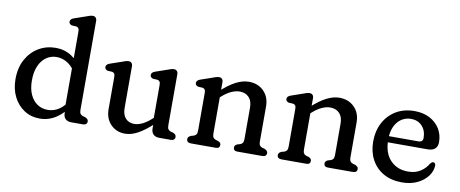

<svg xmlns="http://www.w3.org/2000/svg" viewBox="-66 -1015 3121 1304"><g transform="rotate(10 1495.0 -363.0)"><path d="M410.4 -90.4 406.4 -96V-615.2Q406.4 -631.4 401 -638.3Q395.7 -645.2 385.8 -647.2L354.8 -648.8Q345.9 -651.4 340.5 -657Q335.2 -662.6 335.2 -671.2Q335.2 -680.6 341.5 -687.4Q347.9 -694.2 360.8 -698.6L436.2 -724.6Q450.9 -730.1 462.6 -733.9Q474.3 -737.6 484.4 -737.6Q497.4 -737.6 504.8 -729.5Q512.2 -721.4 512.2 -707.6V-93.4Q512.2 -75.7 518.4 -67.4Q524.5 -59.1 535.2 -55.4L553 -50.4Q563.2 -46 568.8 -40Q574.4 -34 574.4 -24.4Q574.4 -13.1 566.9 -6.6Q559.3 0 545.4 0H466Q439.9 0 425.1 -13.8Q410.4 -27.5 410.4 -54.2ZM41.3 -224.1Q41.3 -302 72.7 -359.5Q104.1 -417 157.3 -448.5Q210.5 -479.9 275.7 -479.9Q335.8 -479.9 384.4 -448.5Q433 -417 460.3 -363L433.3 -318.9Q408.5 -369 371.2 -394.3Q333.9 -419.6 291.5 -419.6Q252.5 -419.6 220.9 -397.9Q189.3 -376.2 171 -334.7Q152.6 -293.3 152.6 -234.6Q152.6 -177.6 170.7 -137.6Q188.8 -97.6 220.3 -76.5Q251.7 -55.3 291.8 -55.3Q335.9 -55.3 371.7 -80Q407.4 -104.7 433.5 -149.3L451.2 -115.9Q414.1 -56.3 362 -22.1Q309.9 12.2 249.3 12.2Q188.6 12.2 141.7 -18.3Q94.9 -48.8 68.1 -102.1Q41.3 -155.4 41.3 -224.1Z M1016.3 -57V-93.8L1012.3 -99.1V-354.2Q1012.3 -370.4 1006.9 -377.3Q1001.6 -384.2 991.7 -386.2L960.7 -387.8Q951.8 -390.6 946.5 -396.1Q941.1 -401.6 941.1 -410.2Q941.1 -419.6 947.5 -426.4Q953.8 -433.2 966.7 -437.6L1042.1 -463.6Q1056.8 -469.1 1068.5 -472.9Q1080.2 -476.6 1090.3 -476.6Q1103.3 -476.6 1110.7 -468.5Q1118.1 -460.4 1118.1 -446.6V-93.4Q1118.1 -75.7 1124.3 -67.4Q1130.4 -59.1 1141.1 -55.4L1158.9 -50.4Q1169.4 -46 1174.9 -40Q1180.3 -34 1180.3 -24.4Q1180.3 -13.1 1172.8 -6.6Q1165.2 0 1151.3 0H1071.9Q1045.8 0 1031.1 -14.3Q1016.3 -28.5 1016.3 -57ZM699.5 -132.8V-354.2Q699.5 -370.4 694.1 -377.3Q688.8 -384.2 678.9 -386.2L647.9 -387.8Q639 -390.6 633.6 -396.1Q628.3 -401.6 628.3 -410.2Q628.3 -419.6 634.6 -426.4Q641 -433.2 653.9 -437.6L729.3 -463.6Q744 -469.1 755.7 -472.9Q767.4 -476.6 777.5 -476.6Q790.5 -476.6 797.9 -468.5Q805.3 -460.4 805.3 -446.6V-159.2Q805.3 -112.4 827.9 -87.9Q850.5 -63.4 887.7 -63.4Q913.2 -63.4 942.4 -77Q971.5 -90.5 1004.1 -119.8L1027.1 -140.6L1052.5 -112.2L1025.3 -87.2Q971 -36.8 925.2 -12Q879.5 12.8 838.1 12.8Q777.5 12.8 738.5 -27.4Q699.5 -67.5 699.5 -132.8Z M1429.3 -446.6V-93.4Q1429.3 -74.5 1435.1 -65.8Q1440.8 -57.1 1451.9 -53.4L1470.1 -48Q1489.1 -40 1489.1 -24.4Q1489.1 0 1462.1 0H1289.7Q1276.3 0 1268.5 -6.4Q1260.7 -12.8 1260.7 -24.4Q1260.7 -34 1266.3 -40Q1271.9 -46 1282.1 -50.4L1300.5 -55.4Q1311.4 -59.1 1317.4 -67.4Q1323.5 -75.7 1323.5 -93.4V-354.2Q1323.5 -370.4 1318.1 -377.3Q1312.8 -384.2 1302.9 -386.2L1271.9 -387.8Q1263 -390.6 1257.6 -396.1Q1252.3 -401.6 1252.3 -410.2Q1252.3 -419.6 1258.6 -426.4Q1265 -433.2 1277.9 -437.6L1353.3 -463.6Q1368 -469.1 1379.7 -472.9Q1391.4 -476.6 1401.5 -476.6Q1414.5 -476.6 1421.9 -468.5Q1429.3 -460.4 1429.3 -446.6ZM1412.5 -327.4 1387.1 -355.8 1414.3 -380.8Q1469.8 -432.4 1516.9 -456.6Q1563.9 -480.8 1606.2 -480.8Q1669.3 -480.8 1709.4 -440.8Q1749.5 -400.7 1749.5 -335.2V-93.4Q1749.5 -75.7 1755.6 -67.3Q1761.6 -58.9 1772.5 -55.4L1790.3 -50.4Q1800.5 -45.6 1806.1 -39.8Q1811.7 -34 1811.7 -24.4Q1811.7 -12.8 1804.2 -6.4Q1796.6 0 1782.7 0H1610.3Q1583.3 0 1583.3 -24.4Q1583.3 -40 1602.3 -48L1621.1 -53.4Q1632.2 -57.1 1637.9 -65.8Q1643.7 -74.5 1643.7 -93.4V-308.8Q1643.7 -355.4 1620 -380Q1596.3 -404.6 1556.6 -404.6Q1530.2 -404.6 1499.7 -391.2Q1469.1 -377.8 1435.5 -347.8Z M2053.8 -446.6V-93.4Q2053.8 -74.5 2059.6 -65.8Q2065.3 -57.1 2076.4 -53.4L2094.6 -48Q2113.6 -40 2113.6 -24.4Q2113.6 0 2086.6 0H1914.2Q1900.8 0 1893 -6.4Q1885.2 -12.8 1885.2 -24.4Q1885.2 -34 1890.8 -40Q1896.4 -46 1906.6 -50.4L1925 -55.4Q1935.9 -59.1 1941.9 -67.4Q1948 -75.7 1948 -93.4V-354.2Q1948 -370.4 1942.6 -377.3Q1937.3 -384.2 1927.4 -386.2L1896.4 -387.8Q1887.5 -390.6 1882.1 -396.1Q1876.8 -401.6 1876.8 -410.2Q1876.8 -419.6 1883.1 -426.4Q1889.5 -433.2 1902.4 -437.6L1977.8 -463.6Q1992.5 -469.1 2004.2 -472.9Q2015.9 -476.6 2026 -476.6Q2039 -476.6 2046.4 -468.5Q2053.8 -460.4 2053.8 -446.6ZM2037 -327.4 2011.6 -355.8 2038.8 -380.8Q2094.3 -432.4 2141.4 -456.6Q2188.4 -480.8 2230.7 -480.8Q2293.8 -480.8 2333.9 -440.8Q2374 -400.7 2374 -335.2V-93.4Q2374 -75.7 2380.1 -67.3Q2386.1 -58.9 2397 -55.4L2414.8 -50.4Q2425 -45.6 2430.6 -39.8Q2436.2 -34 2436.2 -24.4Q2436.2 -12.8 2428.7 -6.4Q2421.1 0 2407.2 0H2234.8Q2207.8 0 2207.8 -24.4Q2207.8 -40 2226.8 -48L2245.6 -53.4Q2256.7 -57.1 2262.4 -65.8Q2268.2 -74.5 2268.2 -93.4V-308.8Q2268.2 -355.4 2244.5 -380Q2220.8 -404.6 2181.1 -404.6Q2154.7 -404.6 2124.2 -391.2Q2093.6 -377.8 2060 -347.8Z M2948.7 -300.8Q2948.7 -270.6 2931.3 -255.1Q2913.9 -239.6 2881.1 -239.6H2568.7V-282H2808.9Q2840.5 -282 2840.5 -310.4Q2840.5 -361.4 2811.2 -392.6Q2781.9 -423.8 2735.3 -423.8Q2697.5 -423.8 2668.1 -403.9Q2638.7 -384 2622.1 -347.4Q2605.5 -310.8 2605.5 -260.4Q2605.5 -167 2652.5 -117.4Q2699.4 -67.7 2774.3 -67.7Q2825.8 -67.7 2860.9 -90.9Q2895.9 -114.1 2912.1 -144.5Q2918.8 -152.7 2923.7 -156.5Q2928.5 -160.3 2934.5 -159.9Q2941.7 -159.7 2946 -154.4Q2950.3 -149 2950.3 -138.7Q2948.8 -99.9 2923 -65.6Q2897.2 -31.2 2852.1 -9.7Q2806.9 11.9 2746.8 11.9Q2673.2 11.9 2619.4 -18.6Q2565.6 -49.2 2536.4 -103.6Q2507.3 -158 2507.3 -228.8Q2507.3 -300.5 2537 -357.3Q2566.8 -414.1 2621.2 -447.2Q2675.7 -480.2 2749.7 -480.2Q2808.7 -480.2 2853.5 -457Q2898.3 -433.7 2923.5 -393.3Q2948.7 -352.8 2948.7 -300.8Z"/></g></svg>

Font: Fraunces SuperSoft Wonky
Style: Regular
Weight: 900
Version: Version 1.000;[b76b70a41]